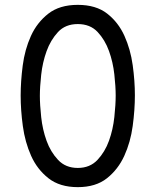

<svg xmlns="http://www.w3.org/2000/svg" viewBox="-20 -760 640 790"><path d="M300 -69Q350 -69 381 -102Q412 -135 428.5 -181Q445 -227 450.5 -278.5Q456 -330 456 -367Q456 -403 450.5 -453.5Q445 -504 428.5 -550Q412 -596 381.5 -628.5Q351 -661 300 -661Q249 -661 218.5 -628Q188 -595 171.5 -549Q155 -503 149.5 -452.5Q144 -402 144 -366Q144 -329 149.5 -278Q155 -227 171.5 -181Q188 -135 219 -102Q250 -69 300 -69ZM300 10Q226 10 179.5 -26.5Q133 -63 108 -119Q83 -175 74 -241Q65 -307 65 -367Q65 -425 73.5 -490.5Q82 -556 107 -611.5Q132 -667 178.5 -703.5Q225 -740 300 -740Q375 -740 421 -704Q467 -668 492 -612.5Q517 -557 526 -492Q535 -427 535 -368Q535 -308 526 -241.5Q517 -175 491.5 -119Q466 -63 420 -26.5Q374 10 300 10Z"/></svg>

Font: Maple Mono Normal NL Light
Style: Regular
Weight: 300
Monospace: yes
Designer: subframe7536
Version: Version 7.000